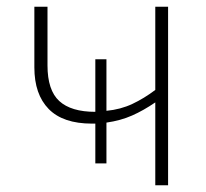

<svg xmlns="http://www.w3.org/2000/svg" viewBox="-20 -550 613 570"><path d="M479 -530V0H441V-246Q406 -222 372 -207Q338 -192 296 -186V-65H263V-183Q260 -183 253 -183Q167 -183 124.5 -226.5Q82 -270 82 -350V-530H121V-356Q121 -282 156 -250Q191 -218 263 -218V-374H296V-221Q338 -225 373 -241.5Q408 -258 441 -283V-530Z"/></svg>

Font: Noto Sans ExtraLight
Style: Regular
Weight: 200
Designer: Monotype Design Team
Foundry: Monotype Imaging Inc.
Version: Version 2.007